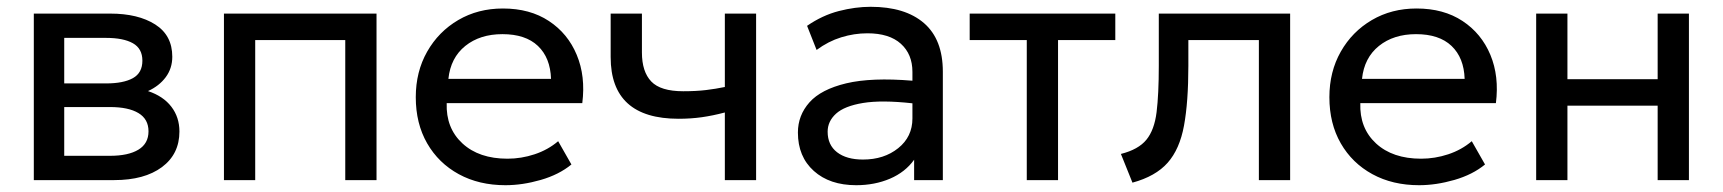

<svg xmlns="http://www.w3.org/2000/svg" viewBox="-20 -530 5070 565"><path d="M79.5 0V-490H304.5Q386.5 -490 436.8 -458Q487 -426 487 -363Q487 -329 467.8 -303Q448.5 -277 415.5 -262Q460.5 -247 484.2 -216Q508 -185 508 -143Q508 -76.5 456.5 -38.2Q405 0 316 0ZM292 -418.5H169V-284.5H292Q343 -284.5 371 -300Q399 -315.5 399 -351.5Q399 -387 371 -402.8Q343 -418.5 292 -418.5ZM169 -71.5H303.5Q357.5 -71.5 387.2 -89.5Q417 -107.5 417 -143.5Q417 -179.5 387.5 -197.2Q358 -215 303.5 -215H169Z M639 0V-490H1088V0H996V-412H731V0Z M1467.5 15Q1389.5 15 1330 -17.5Q1270.5 -50 1237 -108.2Q1203.5 -166.5 1203.5 -244Q1203.5 -319 1237 -378Q1270.5 -437 1328.5 -471Q1386.5 -505 1460 -505Q1539.5 -505 1595.2 -468.2Q1651 -431.5 1677.2 -368.5Q1703.5 -305.5 1693.5 -226.5H1294.5Q1292 -153 1340.8 -108Q1389.5 -63 1473.5 -63Q1514 -63 1553.2 -76Q1592.5 -89 1622.5 -114.5L1661.5 -46Q1625 -16 1571.2 -0.5Q1517.5 15 1467.5 15ZM1299.5 -298H1601.5Q1599.5 -360 1563 -394.8Q1526.5 -429.5 1458.5 -429.5Q1392.5 -429.5 1349.2 -394.8Q1306 -360 1299.5 -298Z M2113 0V-199Q2077 -189.5 2044.8 -185Q2012.5 -180.5 1977 -180.5Q1777 -180.5 1777 -362V-490H1869V-375.5Q1869 -319 1896.5 -290.2Q1924 -261.5 1990.5 -261.5Q2028.5 -261.5 2057.5 -265Q2086.5 -268.5 2113 -274V-490H2205V0Z M2499.5 15Q2421.5 15 2374.8 -27Q2328 -69 2328 -140Q2328 -190.5 2362 -228.8Q2396 -267 2470.2 -284.8Q2544.5 -302.5 2665 -292.5V-318.5Q2665 -370.5 2631 -401.2Q2597 -432 2532.5 -432Q2493.5 -432 2455.5 -420.2Q2417.5 -408.5 2383 -383L2355 -454Q2400 -485 2448.5 -497.5Q2497 -510 2542 -510Q2643.5 -510 2699 -462Q2754.5 -414 2754.5 -319V0H2670V-60Q2644 -23.5 2599 -4.2Q2554 15 2499.5 15ZM2415.5 -142.5Q2415.5 -103.5 2443.2 -82Q2471 -60.5 2519.5 -60.5Q2581.5 -60.5 2623.2 -94Q2665 -127.5 2665 -181.5V-226Q2574.5 -236 2519.8 -227Q2465 -218 2440.2 -195.5Q2415.5 -173 2415.5 -142.5Z M3001.5 0V-412H2833.5V-490H3262V-412H3093.5V0Z M3312.5 7.5 3278.5 -77Q3330 -90 3353.5 -118.8Q3377 -147.5 3383.5 -200Q3390 -252.5 3390 -336.5V-490H3776.5V0H3684.5V-412H3477V-336.5Q3477 -230 3464.2 -160.5Q3451.5 -91 3416 -51Q3380.5 -11 3312.5 7.5Z M4156 15Q4078 15 4018.5 -17.5Q3959 -50 3925.5 -108.2Q3892 -166.5 3892 -244Q3892 -319 3925.5 -378Q3959 -437 4017 -471Q4075 -505 4148.5 -505Q4228 -505 4283.8 -468.2Q4339.5 -431.5 4365.8 -368.5Q4392 -305.5 4382 -226.5H3983Q3980.5 -153 4029.2 -108Q4078 -63 4162 -63Q4202.5 -63 4241.8 -76Q4281 -89 4311 -114.5L4350 -46Q4313.5 -16 4259.8 -0.5Q4206 15 4156 15ZM3988 -298H4290Q4288 -360 4251.5 -394.8Q4215 -429.5 4147 -429.5Q4081 -429.5 4037.8 -394.8Q3994.5 -360 3988 -298Z M4500.5 0V-490H4592.5V-297H4858V-490H4950V0H4858V-219H4592.5V0Z"/></svg>

Font: Geologica Light
Style: Regular
Weight: 300
Designer: Sindre Bremnes, Frode Helland
Foundry: Monokrom Skriftforlag AS
Version: Version 1.010; ttfautohint (v1.8.4.7-5d5b);gftools[0.9.28]